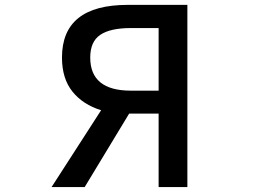

<svg xmlns="http://www.w3.org/2000/svg" viewBox="-20 -756 1040 776"><path d="M621.1 -389.6V-642.6H508.8Q425.8 -642.6 385.3 -615.2Q344.7 -587.9 344.7 -523.4Q344.7 -389.6 508.8 -389.6ZM496.1 -736.3H737.3V0H621.1V-296.9H502L322.3 0H188.5L388.7 -310.5Q315.4 -333 272.9 -385.7Q230.5 -438.5 230.5 -523.4Q230.5 -736.3 496.1 -736.3Z"/></svg>

Font: GenEi Gothic M SemiBold
Style: Regular
Weight: 500
Designer: o_tamon (Modified); [Source Han Sans]
Ryoko NISHIZUKA  (kana & ideographs); Paul D. Hunt (Latin, Greek & Cyrillic); Wenl
Version: Version 1.1a;Original Version 1.004